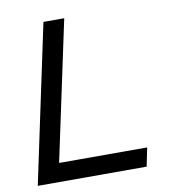

<svg xmlns="http://www.w3.org/2000/svg" viewBox="-79 -758 735 826"><g transform="rotate(-10 289.0 -345.0)"><path d="M166 -690.4H256.8L127 -81.1H511.7L495.1 0H19.5Z"/></g></svg>

Font: Dinish Expanded
Style: Italic
Weight: 400
Width: 7
Italic angle: -12°
Designer: Charles Nix
Foundry: Playbeing
Version: Version 2.005; ttfautohint (v1.8.3)